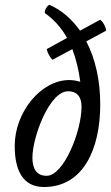

<svg xmlns="http://www.w3.org/2000/svg" viewBox="-20 -737 445 770"><path d="M156 13C314 13 382 -139 382 -318C382 -413 363 -501 326 -571L404 -613C411 -618 388 -661 380 -657L301 -614C269 -659 229 -695 180 -717C172 -721 153 -689 162 -683C200 -656 228 -622 249 -585L169 -541C163 -538 187 -494 192 -498L270 -540C286 -498 296 -454 302 -409C285 -414 270 -416 258 -416C143 -416 39 -286 39 -152C39 -55 71 13 156 13ZM167 -32C126 -32 110 -61 110 -105C110 -187 178 -371 253 -371C287 -371 307 -351 307 -309C307 -211 236 -32 167 -32Z"/></svg>

Font: Junicode Two Beta SemiCondensed Medium
Style: Italic
Weight: 500
Width: 4
Italic angle: -10°
Version: Version 1.063